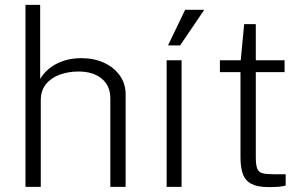

<svg xmlns="http://www.w3.org/2000/svg" viewBox="-20 -763 1245 784"><path d="M84 0V-743H144V-440.5Q157 -463.5 180.8 -483Q204.5 -502.5 237.8 -514Q271 -525.5 312.5 -525.5Q363.5 -525.5 404.2 -507Q445 -488.5 469 -455Q493 -421.5 493 -377V0H430.5V-360.5Q430.5 -413 395.2 -442Q360 -471 300.5 -471Q259.5 -471 224.2 -458.2Q189 -445.5 167.8 -419.5Q146.5 -393.5 146.5 -353.5V0Z M721.5 -517V0H660.5V-517ZM736 -723H814L715.5 -577.5H666Z M1142 -468.5H1024.5V-121.5Q1024.5 -89 1030.5 -74.2Q1036.5 -59.5 1052.2 -55.5Q1068 -51.5 1097 -51.5H1146.5V-5.5Q1137 -2 1118.8 -0.5Q1100.5 1 1077.5 1Q1032 1 1007 -12Q982 -25 972 -51.8Q962 -78.5 962 -120V-468.5H878V-517H963L977 -664.5H1024.5V-517H1142Z"/></svg>

Font: Public Sans ExtraLight
Style: Regular
Weight: 250
Designer: The Public Sans Project Authors: Dan O. Williams and USWDS (Libre Franklin designed by Pablo Impallari and Rodrigo Fuenz
Version: Version 1.007